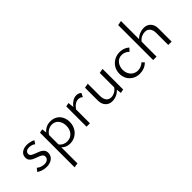

<svg xmlns="http://www.w3.org/2000/svg" viewBox="23 -1580 2733 2733"><g transform="rotate(-45 1389.5 -214.0)"><path d="M33 -41 71 -87Q92 -68 122.5 -56.5Q153 -45 186 -45Q224 -45 247.5 -64Q271 -83 271 -112Q271 -142 248 -157.5Q225 -173 177 -190Q139 -203 114.5 -215.5Q90 -228 73.5 -249.5Q57 -271 57 -305Q57 -359 98 -389Q139 -419 201 -419Q234 -419 267 -411Q300 -403 324 -389L292 -340Q275 -355 250 -363Q225 -371 198 -371Q163 -371 143 -355.5Q123 -340 123 -314Q123 -286 145.5 -271.5Q168 -257 215 -240Q255 -226 279 -213.5Q303 -201 320.5 -178.5Q338 -156 338 -121Q338 -67 295.5 -31Q253 5 182 5Q137 5 97.5 -8Q58 -21 33 -41Z M865 -217Q865 -154 837 -103Q809 -52 760 -23Q711 6 651 6Q571 6 524 -47V278L456 289V-408L512 -420L521 -348Q582 -419 674 -419Q731 -419 774.5 -393Q818 -367 841.5 -321Q865 -275 865 -217ZM792 -212Q792 -281 755.5 -326Q719 -371 657 -371Q620 -371 585 -352.5Q550 -334 524 -294V-105Q545 -75 575.5 -60Q606 -45 643 -45Q709 -45 750.5 -91Q792 -137 792 -212Z M1273 -391 1245 -334Q1218 -361 1178 -361Q1145 -361 1112 -339.5Q1079 -318 1053 -279V0H985V-408L1041 -420L1051 -331Q1082 -373 1120 -396.5Q1158 -420 1196 -420Q1244 -420 1273 -391Z M1728 -420V-6L1671 6L1662 -67Q1630 -31 1588 -13Q1546 5 1503 5Q1440 5 1401 -37Q1362 -79 1362 -151V-408L1430 -420V-173Q1430 -113 1456.5 -79.5Q1483 -46 1531 -46Q1566 -46 1600.5 -64Q1635 -82 1659 -118V-408Z M1848 -201Q1848 -263 1877 -312.5Q1906 -362 1956.5 -390.5Q2007 -419 2069 -419Q2152 -419 2213 -366L2172 -321Q2121 -369 2061 -369Q1998 -369 1959.5 -322.5Q1921 -276 1921 -208Q1921 -161 1940.5 -124Q1960 -87 1994 -67Q2028 -47 2070 -47Q2101 -47 2131 -59.5Q2161 -72 2186 -95L2219 -61Q2186 -27 2144 -11Q2102 5 2058 5Q1998 5 1950 -21.5Q1902 -48 1875 -95Q1848 -142 1848 -201Z M2698 -263V0H2630V-240Q2630 -301 2603 -334.5Q2576 -368 2526 -368Q2491 -368 2456 -351.5Q2421 -335 2395 -301V0H2326V-704L2395 -717V-353Q2428 -386 2470 -403Q2512 -420 2554 -420Q2619 -420 2658.5 -378Q2698 -336 2698 -263Z"/></g></svg>

Font: Ysabeau
Style: Regular
Weight: 400
Designer: Christian Thalmann (Catharsis Fonts)
Version: Version 0.003